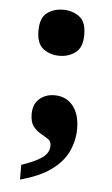

<svg xmlns="http://www.w3.org/2000/svg" viewBox="-48 -488 393 676"><g transform="rotate(5 149.0 -150.5)"><path d="M48.5 154V102.1Q96.3 86.1 120.8 68.9Q145.2 51.6 145.2 25.5Q145.2 10.5 133.6 2.8Q122.1 -4.9 107.3 -13.1Q92.5 -21.3 80.9 -36.2Q69.3 -51.1 69.3 -79.9Q69.3 -114.1 90.7 -133.1Q112.1 -152.2 144.2 -152.2Q185 -152.2 209.2 -122.6Q233.4 -93 233.4 -41.5Q233.4 0.5 215.6 38.7Q197.9 76.8 157.2 106.4Q116.6 136 48.5 154ZM148.6 -292.1Q115.1 -292.1 91.3 -310.3Q67.6 -328.5 67.6 -373.5Q67.6 -419.4 91.3 -437.1Q115.1 -454.8 148.6 -454.8Q181 -454.8 205.3 -437.1Q229.6 -419.4 229.6 -373.5Q229.6 -328.5 205.3 -310.3Q181 -292.1 148.6 -292.1Z"/></g></svg>

Font: Noto Serif Telugu
Style: Regular
Weight: 400
Designer: Jelle Bosma - Monotype Design Team
Foundry: Monotype Imaging Inc.
Version: Version 2.003